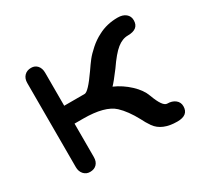

<svg xmlns="http://www.w3.org/2000/svg" viewBox="-109 -622 825 781"><g transform="rotate(-30 304.0 -231.0)"><path d="M153 -428V-273H249Q266 -273 314 -342Q331 -367 343.5 -383Q356 -399 379 -419.5Q402 -440 428 -453Q469 -475 520 -475Q544 -475 558 -463.5Q572 -452 572 -433Q572 -391 520 -391Q494 -391 469 -371Q444 -351 409 -300Q376 -256 362 -242Q401 -225 433 -195Q465 -165 476 -134Q499 -71 520 -71Q543 -71 557.5 -59.5Q572 -48 572 -29Q572 13 520 13Q449 13 419 -29Q404 -51 395 -70Q367 -122 336 -151Q295 -189 193 -189H153V-32Q153 -11 141.5 1Q130 13 110 13Q92 13 80.5 0Q69 -13 69 -33V-428Q69 -449 81 -461.5Q93 -474 113 -474Q131 -474 142 -461.5Q153 -449 153 -428Z"/></g></svg>

Font: Jura
Style: Bold
Weight: 700
Designer: Daniel Johnson, Alexei Vanyashin
Foundry: Daniel Johnson
Version: Version 5.103